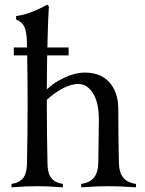

<svg xmlns="http://www.w3.org/2000/svg" viewBox="-20 -801 621 821"><path d="M180.2 -366.2Q180.2 -227.1 183.1 -100.1Q183.6 -59.6 199.5 -39.6Q215.3 -19.5 249 -14.6V0Q185.5 -4.9 139.2 -4.9Q92.8 -4.9 29.3 0V-14.6Q63 -19.5 78.9 -39.6Q94.7 -59.6 95.2 -100.1Q98.1 -227.1 98.1 -366.2Q98.1 -461.4 96.2 -564H39.1V-598.1H95.2V-619.1Q94.2 -663.1 84.7 -685.1Q75.2 -707 48.8 -717.8V-732.4Q78.1 -735.4 115.5 -749.8Q152.8 -764.2 182.1 -781.2L189 -773.9Q184.6 -700.7 183.1 -618.7Q183.1 -615.7 182.9 -608.9Q182.6 -602.1 182.6 -598.1H273.4V-564H181.6Q180.2 -445.3 180.2 -418.9Q210 -447.8 255.9 -469.2Q301.8 -490.7 342.3 -490.7Q411.6 -490.7 448.7 -448Q485.8 -405.3 485.8 -335Q485.8 -225.1 488.3 -108.9Q488.8 -64.5 506.3 -42.2Q523.9 -20 561.5 -14.6V0Q491.7 -4.9 444.3 -4.9Q397 -4.9 327.1 0V-14.6Q364.7 -20 382.3 -42.2Q399.9 -64.5 400.4 -108.9Q402.8 -278.8 402.8 -286.1Q402.8 -364.3 377.2 -403.1Q351.6 -441.9 316.4 -441.9Q281.7 -441.9 244.4 -420.9Q207 -399.9 180.2 -374Z"/></svg>

Font: Flanker
Style: Regular
Weight: 400
Designer: Flanker
Foundry: Flanker
Version: Version 2.027